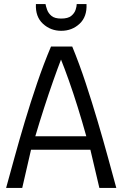

<svg xmlns="http://www.w3.org/2000/svg" viewBox="-20 -921 600 941"><path d="M10 0Q28 -65 51 -149Q74 -233 102 -326.5Q130 -420 162 -514Q194 -608 230 -693H334Q369 -608 400 -514Q431 -420 458.5 -327Q486 -234 509 -150Q532 -66 550 0H467L423 -187H132L89 0ZM153 -253H403Q383 -325 361 -395.5Q339 -466 317.5 -526.5Q296 -587 279 -629Q262 -585 240.5 -524Q219 -463 196.5 -393.5Q174 -324 153 -253ZM280 -770Q228 -770 190.5 -804.5Q153 -839 156 -901H203Q205 -890 211 -873Q217 -856 232.5 -843Q248 -830 280 -830Q313 -830 329 -843Q345 -856 350.5 -873Q356 -890 356 -901H404Q407 -839 370 -804.5Q333 -770 280 -770Z"/></svg>

Font: Ubuntu Sans Mono
Style: Regular
Weight: 400
Monospace: yes
Designer: Dalton Maag Ltd
Foundry: Dalton Maag Ltd
Version: Version 1.006